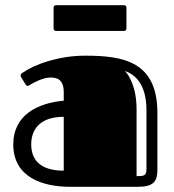

<svg xmlns="http://www.w3.org/2000/svg" viewBox="-20 -718 670 738"><path d="M510 0C572 0 585 -22 585 -66V-284C585 -482 454 -504 307 -504C204 -504 112 -470 68 -439C64 -437 59 -433 59 -428C59 -426 60 -423 62 -420L78 -394C81 -389 83 -388 86 -388C89 -388 93 -390 97 -393C114 -403 147 -420 174 -420C196 -420 225 -415 225 -364V-331C125 -322 31 -276 31 -163C31 -37 143 0 249 0ZM225 -269V-62C131 -62 100 -107 100 -163C100 -218 131 -269 225 -269ZM505 -296C505 -384 476 -429 460 -445C494 -434 543 -400 543 -294V-72C543 -43 537 -41 505 -41ZM456 -599C462 -599 466 -602 466 -610V-688C466 -695 463 -698 456 -698H196C189 -698 186 -695 186 -688V-610C186 -602 190 -599 196 -599Z"/></svg>

Font: Fascinate Inline
Style: Regular
Weight: 900
Designer: Astigmatic (AOETI)
Foundry: Astigmatic (AOETI)
Version: Version 1.000